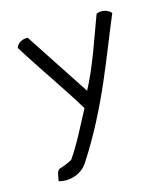

<svg xmlns="http://www.w3.org/2000/svg" viewBox="-94 -527 638 739"><g transform="rotate(-15 225.5 -157.5)"><path d="M31 -401C92 -302 159 -210 219 -111C185 -48 157 12 118 68C103 77 76 87 68 89C53 94 54 121 50 135C91 147 141 132 166 93C291 -100 352 -284 417 -437C406 -451 380 -460 358 -450C327 -368 291 -256 246 -173C189 -259 125 -358 78 -429C54 -431 35 -417 31 -401Z"/></g></svg>

Font: Comica
Style: Rg
Weight: 400
Designer: Jasper
Foundry: KineticPlasma Fonts/Cannot Into Space Fonts
Version: Version 0.89